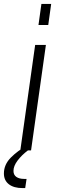

<svg xmlns="http://www.w3.org/2000/svg" viewBox="-67 -770 292 983"><path d="M37 0 113 -540H168L92 0ZM130 -642 145 -750H195L180 -642ZM49 193Q3.5 193 -21.8 173.2Q-47 153.5 -47 118Q-47 72.5 -11.2 36.5Q24.5 0.5 70 -23H79L76 0Q44 24 23 52Q2 80 2 105Q2 125.5 16.8 135.8Q31.5 146 57 146H69L62 193Z"/></svg>

Font: Mohave Light Light
Style: Italic
Weight: 300
Italic angle: -8°
Version: Version 2.003